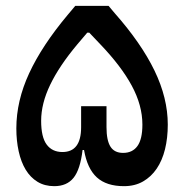

<svg xmlns="http://www.w3.org/2000/svg" viewBox="-20 -628 630 658"><path d="M166 10Q133 10 108.5 -5Q84 -20 68 -46.5Q52 -73 44 -109.5Q36 -146 36 -188Q36 -282 80 -377Q124 -472 212 -577L238 -608H352L373 -583Q464 -480 509.5 -386Q555 -292 555 -201Q555 -155 545.5 -116.5Q536 -78 517 -50Q498 -22 470 -6Q442 10 405 10Q345 10 312 -20Q279 -50 268 -114H263Q255 -47 232 -18.5Q209 10 166 10ZM194 -107Q258 -107 258 -192V-264H345V-192Q345 -147 358.5 -125.5Q372 -104 402 -104Q434 -104 451 -127.5Q468 -151 468 -201Q468 -267 431.5 -334.5Q395 -402 323 -477L286 -516H279L245 -476Q183 -402 152 -337.5Q121 -273 121 -214Q121 -158 140 -132.5Q159 -107 194 -107Z"/></svg>

Font: IBM Plex Arabic Medium
Style: Regular
Weight: 500
Designer: Mike Abbink, Paul van der Laan, Pieter van Rosmalen, Wael Morcos, Khajak Apelian
Foundry: Bold Monday
Version: Version 1.0